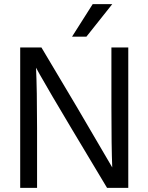

<svg xmlns="http://www.w3.org/2000/svg" viewBox="-20 -902 713 922"><path d="M158 0H77V-674H179L348 -390L519 -98Q515 -195 515 -389V-674H596V0H494L325 -282Q274 -367 231 -440.5Q188 -514 170 -546L153 -577Q158 -473 158 -284ZM395 -726H326L425 -882H519Z"/></svg>

Font: Hind Siliguri
Style: Regular
Weight: 400
Designer: Jyotish Sonowal
Foundry: Indian Type Foundry
Version: Version 1.000;PS 1.0;hotconv 1.0.86;makeotf.lib2.5.63406; tt